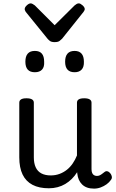

<svg xmlns="http://www.w3.org/2000/svg" viewBox="-20 -1096 685 1135"><path d="M269 17Q211 17 172 -3.5Q133 -24 113.5 -64.5Q94 -105 94 -166V-489Q94 -502 104.5 -508.5Q115 -515 136 -515Q158 -515 169 -508.5Q180 -502 180 -489V-166Q180 -131 191 -107Q202 -83 224.5 -71Q247 -59 280 -59Q308 -59 332 -68Q356 -77 375.5 -92.5Q395 -108 410 -130Q425 -152 435 -177V-489Q435 -502 445.5 -508.5Q456 -515 478 -515Q499 -515 510 -508.5Q521 -502 521 -489V-96Q521 -82 525 -73Q529 -64 536.5 -60Q544 -56 553 -56Q562 -56 569.5 -59.5Q577 -63 584.5 -69Q592 -75 599 -80Q607 -86 616.5 -83Q626 -80 634 -69Q639 -62 641 -52Q643 -42 636 -33Q626 -18 610 -6.5Q594 5 575 12Q556 19 536 19Q512 19 494.5 12.5Q477 6 465 -6Q453 -18 446 -34Q439 -50 437 -69L436 -78Q422 -56 404.5 -38.5Q387 -21 366 -8.5Q345 4 320.5 10.5Q296 17 269 17ZM186 -669Q158 -669 144 -684.5Q130 -700 130 -731Q130 -763 144 -779Q158 -795 186 -795Q214 -795 227.5 -779Q241 -763 241 -731Q243 -700 228.5 -684.5Q214 -669 186 -669ZM421 -669Q393 -669 379 -684.5Q365 -700 365 -731Q365 -763 379 -779Q393 -795 421 -795Q448 -795 462 -779Q476 -763 476 -731Q477 -700 462.5 -684.5Q448 -669 421 -669ZM446 -1076Q455 -1076 468 -1064.5Q481 -1053 481 -1042Q481 -1040 480 -1036.5Q479 -1033 474 -1026L347 -867Q341 -861 332 -854Q323 -847 303 -847Q284 -847 275 -854Q266 -861 261 -867L132 -1026Q128 -1033 127 -1036.5Q126 -1040 126 -1042Q126 -1053 138.5 -1064.5Q151 -1076 161 -1076Q167 -1076 173 -1072.5Q179 -1069 186 -1064L303 -947L421 -1064Q427 -1069 433 -1072.5Q439 -1076 446 -1076Z"/></svg>

Font: Playwrite VN
Style: Regular
Weight: 400
Designer: Veronika Burian, José Scaglione
Foundry: TypeTogether
Version: Version 1.002